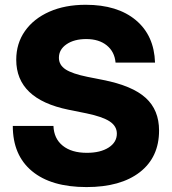

<svg xmlns="http://www.w3.org/2000/svg" viewBox="-20 -759 708 791"><path d="M336.4 11.7Q190.9 11.7 111.8 -54Q32.7 -119.6 32.7 -240.2H200.2Q202.1 -188 238.5 -158.7Q274.9 -129.4 337.9 -129.4Q393.6 -129.4 427.5 -151.1Q461.4 -172.9 461.4 -208.5Q461.4 -239.3 431.9 -258.8Q402.3 -278.3 336.4 -292L261.7 -307.1Q46.9 -351.1 46.9 -512.7Q46.9 -580.1 82.8 -631.1Q118.7 -682.1 183.1 -710.7Q247.6 -739.3 333 -739.3Q463.9 -739.3 539.6 -676Q615.2 -612.8 618.7 -501H456.1Q452.1 -545.9 419.9 -572Q387.7 -598.1 335.4 -598.1Q285.6 -598.1 254.2 -576.7Q222.7 -555.2 222.7 -521Q222.7 -491.2 250.2 -473.1Q277.8 -455.1 340.3 -442.4L404.3 -429.7Q525.4 -405.8 580.3 -355.7Q635.3 -305.7 635.3 -221.2Q635.3 -111.3 556.2 -49.8Q477.1 11.7 336.4 11.7Z"/></svg>

Font: Inter Display ExtraBold
Style: Regular
Weight: 800
Designer: Rasmus Andersson
Foundry: rsms
Version: Version 4.000;git-a52131595